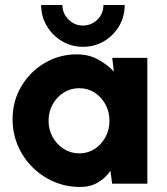

<svg xmlns="http://www.w3.org/2000/svg" viewBox="-20 -730 665 763"><path d="M426 -500H565.5V0H425.5L419 -51.5Q399.5 -22.5 369.2 -4.8Q339 13 298.5 13Q242.5 13 194 -8Q145.5 -29 108.5 -66Q71.5 -103 50.8 -151.8Q30 -200.5 30 -256.5Q30 -327.5 64.2 -386Q98.5 -444.5 156.8 -479.2Q215 -514 286 -514Q331.5 -514 368 -494.5Q404.5 -475 432.5 -446ZM295 -120.5Q329 -120.5 356 -138Q383 -155.5 399 -184.8Q415 -214 415 -250Q415 -286 399 -315.2Q383 -344.5 356 -362Q329 -379.5 295 -379.5Q260.5 -379.5 233 -362Q205.5 -344.5 189.2 -315.2Q173 -286 173 -250Q173 -214 189.5 -184.8Q206 -155.5 233.8 -138Q261.5 -120.5 295 -120.5ZM309.5 -544Q264 -544 226.2 -566.5Q188.5 -589 166 -626.8Q143.5 -664.5 143.5 -710H228Q228 -677 252 -652.8Q276 -628.5 309.5 -628.5Q343 -628.5 367 -652Q391 -675.5 391 -710H475.5Q475.5 -663.5 453 -625.8Q430.5 -588 393 -566Q355.5 -544 309.5 -544Z"/></svg>

Font: Urbanist ExtraBold
Style: Regular
Weight: 800
Designer: Corey Hu
Foundry: Corey Hu
Version: Version 1.330; ttfautohint (v1.8.4.7-5d5b)